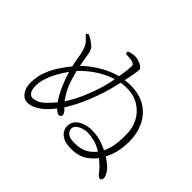

<svg xmlns="http://www.w3.org/2000/svg" viewBox="-148 -1035 1297 1297"><g transform="rotate(45 500.0 -387.0)"><path d="M636 -15Q588 -15 559.5 -28.5Q531 -42 518.5 -63Q506 -84 506 -106Q506 -138 525.5 -160Q545 -182 577 -193.5Q609 -205 644 -205Q698 -205 746 -188Q775 -177 798 -166Q817 -204 823 -245Q830 -288 830 -346Q830 -410 803 -461Q776 -512 726 -542.5Q676 -573 606 -573Q581 -573 555 -568Q548 -541 542 -513Q532 -473 521 -439Q506 -392 480.5 -330Q455 -268 418 -205Q411 -193 404 -182Q415 -171 424 -161Q433 -149 433 -138Q433 -129 429 -123.5Q425 -118 414 -118Q400 -118 382 -135Q378 -138 375 -142Q353 -114 327 -88Q302 -64 269.5 -45.5Q237 -27 205 -27Q181 -27 163 -41.5Q145 -56 134.5 -80.5Q124 -105 124 -136Q124 -199 145.5 -253Q167 -307 199 -352Q222 -386 246 -415Q236 -456 232 -487Q227 -524 217 -552Q207 -582 192 -598Q177 -614 155 -635L169 -648Q190 -639 203.5 -630.5Q217 -622 230 -611Q247 -598 254 -583Q261 -568 266 -534Q272 -499 280 -454Q301 -475 327 -495Q365 -525 411.5 -550Q458 -575 510 -590Q513 -590 516 -591Q519 -606 521 -620Q528 -665 529 -694Q530 -709 523.5 -715Q517 -721 503 -725Q492 -728 475.5 -729.5Q459 -731 442 -731L439 -752Q456 -758 473.5 -761.5Q491 -765 502 -764Q518 -763 537 -756.5Q556 -750 566 -742Q575 -736 580 -728Q585 -720 581 -700Q579 -687 574 -658Q569 -632 562 -600Q588 -604 615 -604Q703 -604 761.5 -566Q820 -528 849 -466Q878 -404 878 -333Q878 -276 867 -228Q857 -186 836 -145Q891 -110 910 -82Q931 -50 931 -33Q931 -23 926.5 -16.5Q922 -10 914 -10Q907 -10 902 -13.5Q897 -17 890 -24Q874 -46 851 -70Q833 -87 811 -104Q789 -75 757 -51Q709 -15 636 -15ZM510 -557Q465 -543 422 -519Q376 -493 338 -461Q310 -438 288 -414Q295 -386 304 -358Q318 -309 342 -264Q357 -236 376 -212Q383 -222 389 -232Q425 -292 447.5 -348.5Q470 -405 483 -445Q495 -481 505 -528Q507 -543 510 -557ZM257 -374Q210 -308 189 -257Q163 -197 163 -150Q163 -110 176 -92Q189 -74 207 -74Q225 -74 248.5 -83.5Q272 -93 298 -119Q325 -146 348 -174Q346 -176 344 -179Q313 -225 290 -281Q270 -327 257 -374ZM776 -130Q739 -154 705 -163Q662 -173 636 -173Q600 -173 569 -156Q538 -139 538 -112Q538 -92 556.5 -75.5Q575 -59 624 -59Q689 -59 731 -88Q757 -106 776 -130Z"/></g></svg>

Font: Noto Serif HK ExtraLight ExtraLight
Style: Regular
Weight: 250
Version: Version 2.003-H1;hotconv 1.1.1;makeotfexe 2.6.0